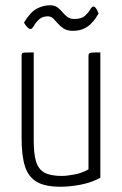

<svg xmlns="http://www.w3.org/2000/svg" viewBox="-20 -699 464 729"><path d="M210 10Q151 10 119.5 -8.5Q88 -27 75 -67Q62 -107 62 -174V-488Q62 -494 64 -496.5Q66 -499 75.5 -499.5Q85 -500 108 -500V-167Q108 -115 117 -85.5Q126 -56 149 -43.5Q172 -31 215 -31Q233 -31 262.5 -36.5Q292 -42 316 -56V-488Q316 -494 319 -496.5Q322 -499 331.5 -499.5Q341 -500 361 -500V-24Q328 -6 287 2Q246 10 210 10ZM257 -582Q235 -582 222 -590.5Q209 -599 200 -609.5Q191 -620 182.5 -628.5Q174 -637 161 -637Q141 -637 128.5 -625.5Q116 -614 109 -601.5Q102 -589 96 -589Q90 -589 84 -595.5Q78 -602 74.5 -607.5Q71 -613 71 -613Q95 -653 119.5 -666Q144 -679 170 -679Q187 -679 198 -671Q209 -663 217 -653Q225 -643 235.5 -635Q246 -627 262 -627Q289 -627 302 -638.5Q315 -650 322 -662Q329 -674 334 -674Q340 -674 344.5 -667.5Q349 -661 351.5 -654Q354 -647 354 -647Q350 -640 342.5 -629Q335 -618 323.5 -607Q312 -596 295.5 -589Q279 -582 257 -582Z"/></svg>

Font: Yanone Kaffeesatz Light
Style: Regular
Weight: 300
Designer: Yanone (Cyrillic: Daniel Pouzeot, Huerta Tipografica, and Cyreal)
Foundry: Yanone
Version: Version 2.003